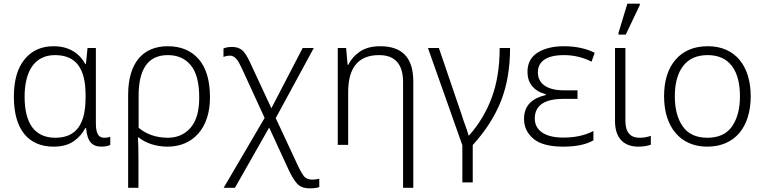

<svg xmlns="http://www.w3.org/2000/svg" viewBox="-20 -796 4202 1055"><path d="M274.9 9.8C319.3 9.8 356 0 384.3 -19.5C412.6 -39.1 434.1 -63 448.2 -91.8H453.1C459.5 -17.6 485.8 9.8 539.1 9.8C558.1 9.8 576.7 5.4 585.9 0V-43.9C575.2 -40.5 564.5 -39.1 553.2 -39.1C523.4 -39.1 506.8 -58.1 506.8 -119.1V-532.2H460.9L452.1 -443.8H449.2C418 -501 361.3 -542 274.9 -542C207.5 -542 154.3 -518.1 115.2 -470.2C75.7 -421.9 56.2 -353.5 56.2 -264.2C56.2 -84 136.2 9.8 274.9 9.8ZM284.2 -39.1C172.4 -39.1 115.2 -115.7 115.2 -264.2C115.2 -410.6 174.3 -493.2 282.2 -493.2C399.4 -493.2 450.2 -418 450.2 -273.9V-259.8C450.2 -117.2 401.4 -39.1 284.2 -39.1Z M740.7 235.8V80.1C740.7 31.7 740.2 -7.8 737.8 -41H741.7C779.3 -10.3 835.9 9.8 900.9 9.8C1040.5 9.8 1133.8 -92.3 1133.8 -259.8C1133.8 -354 1112.8 -424.3 1071.3 -471.7C1029.8 -518.6 973.1 -542 901.9 -542C763.2 -542 684.1 -448.2 684.1 -274.9V235.8ZM901.9 -39.1C837.9 -39.1 782.2 -59.1 741.7 -94.2V-270C741.7 -412.6 791 -493.2 901.9 -493.2C956.1 -493.2 998 -474.6 1028.8 -437C1059.6 -399.4 1074.7 -340.3 1074.7 -259.8C1074.7 -186 1059.1 -130.9 1027.3 -94.2C995.6 -57.6 954.1 -39.1 901.9 -39.1Z M1271 235.8 1459 -95.2 1564 132.8C1581.5 170.9 1598.1 198.2 1613.8 214.4C1628.9 230.5 1651.4 238.8 1680.7 238.8H1686C1707.5 238.8 1722.2 235.8 1734.4 231.9V186C1723.1 188.5 1710.9 190.9 1695.3 190.9C1674.3 190.9 1658.7 184.1 1648.4 169.9C1637.7 155.8 1624.5 131.8 1609.4 98.1L1495.1 -147L1704.1 -532.2H1643.1L1471.2 -201.2L1353 -455.1C1338.4 -486.8 1324.2 -508.8 1310.1 -520.5C1295.9 -532.2 1277.8 -538.1 1255.4 -538.1C1231.4 -538.1 1219.2 -534.2 1208 -529.8V-482.9C1219.2 -487.8 1231 -490.2 1243.2 -490.2C1271 -490.2 1287.6 -466.8 1309.1 -419.9L1434.1 -147.9L1209 235.8Z M2251 235.8V-348.1C2251 -481.4 2188 -542 2068.8 -542C2024.4 -542 1987.3 -532.2 1958.5 -513.2C1929.7 -493.7 1908.2 -469.2 1894 -439.9H1890.1L1881.8 -532.2H1835.9V0H1893.1V-290C1893.1 -425.3 1949.7 -493.2 2063 -493.2C2150.9 -493.2 2194.8 -443.4 2194.8 -344.2V235.8Z M2577.6 206.1V1C2647.5 -75.7 2699.2 -156.2 2732.9 -241.2C2766.1 -325.7 2782.7 -422.9 2782.7 -532.2H2725.6C2725.6 -428.2 2710.9 -337.4 2682.1 -259.8C2653.3 -182.1 2611.8 -112.8 2557.6 -51.8H2554.7C2551.3 -64.9 2545.4 -82 2538.1 -103C2530.3 -123.5 2523.9 -141.6 2519.5 -157.2L2391.6 -532.2H2331.5L2520.5 2V206.1Z M3074.7 9.8C3142.6 9.8 3200.2 -1 3240.7 -24.9V-76.2C3195.3 -52.2 3139.6 -40 3074.7 -40C2971.7 -40 2918.5 -81.1 2918.5 -145C2918.5 -221.2 2979 -252.9 3076.7 -252.9H3153.3V-299.8H3076.7C2990.2 -299.8 2935.5 -334 2935.5 -397.9C2935.5 -456.5 2979.5 -493.2 3079.6 -493.2C3136.7 -493.2 3189.5 -478.5 3230.5 -457L3247.6 -505.9C3208.5 -525.9 3152.8 -542 3078.6 -542C3020 -542 2972.2 -530.3 2934.6 -507.3C2897 -483.9 2878.4 -448.2 2878.4 -400.9C2878.4 -340.8 2910.6 -296.9 2979.5 -277.8V-273.9C2905.8 -256.8 2859.4 -218.3 2859.4 -142.1C2859.4 -98.1 2877 -62 2911.6 -33.2C2946.3 -4.4 3000.5 9.8 3074.7 9.8Z M3418.5 -606 3495.6 -768.1V-775.9H3427.2L3378.4 -615.2V-606ZM3487.3 9.8C3516.6 9.8 3539.1 5.4 3556.2 -1V-49.8C3537.6 -42.5 3516.6 -39.1 3493.2 -39.1C3445.8 -39.1 3416.5 -66.9 3416.5 -130.9V-532.2H3359.4V-129.9C3359.4 -39.6 3405.8 9.8 3487.3 9.8Z M4105 -267.1C4105 -431.2 4022 -542 3869.6 -542C3794.4 -542 3735.4 -517.6 3692.9 -469.2C3650.4 -420.4 3628.9 -353 3628.9 -267.1C3628.9 -98.6 3717.8 9.8 3865.7 9.8C4020 9.8 4105 -100.1 4105 -267.1ZM3688 -267.1C3688 -337.9 3703.1 -393.1 3733.4 -433.1C3763.7 -473.1 3808.6 -493.2 3868.7 -493.2C3994.6 -493.2 4045.9 -398.9 4045.9 -267.1C4045.9 -199.2 4031.7 -144 4002.9 -102.1C3974.1 -60.1 3928.7 -39.1 3866.7 -39.1C3805.7 -39.1 3760.3 -60.1 3731.4 -101.6C3702.6 -143.1 3688 -198.2 3688 -267.1Z"/></svg>

Font: Noto Reveo Sans
Style: Regular
Weight: 300
Designer: Monotype Design Team
Foundry: Monotype Imaging Inc.
Version: Version 2.007